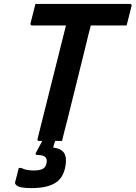

<svg xmlns="http://www.w3.org/2000/svg" viewBox="-20 -720 693 981"><path d="M297 0H262Q260 6 258 12Q256 18 254 24L252 34Q290 38 306 59.5Q322 81 315 125Q305 189 262 215Q219 241 144 241Q87 241 71 231.5Q55 222 57 212Q63 190 67.5 172Q72 154 76 138H88Q102 145 117 148Q132 151 154 151Q180 151 197 143.5Q214 136 218 112Q226 72 173 72Q156 72 165 58Q179 31 196 0H180Q169 0 172 -11Q208 -156 244.5 -300.5Q281 -445 317 -590H144Q139 -590 137 -593.5Q135 -597 136 -601Q143 -627 148.5 -650.5Q154 -674 161 -700H644Q649 -700 651.5 -696.5Q654 -693 652 -689Q645 -663 639.5 -639.5Q634 -616 627 -590H444Q437 -563 430 -536Q423 -509 417 -482Q393 -386 369.5 -290Q346 -194 322 -99Q315 -72 308.5 -47Q302 -22 297 0Z"/></svg>

Font: Recursive Sn Lnr St SmB
Style: Italic
Weight: 600
Italic angle: -15°
Version: Version 1.079;hotconv 1.0.112;makeotfexe 2.5.65598; ttfautoh